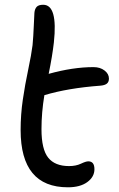

<svg xmlns="http://www.w3.org/2000/svg" viewBox="-20 -776 503 809"><path d="M266.1 13.2Q66.9 13.2 66.9 -228Q66.9 -293.5 76.2 -356.4Q85.4 -419.4 98.9 -482.9Q112.3 -546.4 117.2 -585.9Q120.6 -622.6 122.3 -666Q124 -709.5 125 -722.2Q126.5 -738.3 134.5 -747.1Q142.6 -755.9 162.1 -755.9Q224.1 -755.9 207 -597.2Q200.7 -541 185.1 -464.8Q287.1 -493.2 374 -493.2Q401.9 -493.2 420.4 -479Q439 -464.8 439 -444.8Q439 -430.7 430.2 -423.6Q421.4 -416.5 402.8 -415Q266.1 -404.8 167 -375Q154.8 -301.8 154.8 -231.9Q154.8 -147 183.1 -111.6Q211.4 -76.2 271 -76.2Q299.8 -76.2 320.8 -86.2Q341.8 -96.2 352.1 -96.2Q377.9 -96.2 377.9 -63Q377.9 -30.8 347.9 -8.8Q317.9 13.2 266.1 13.2Z"/></svg>

Font: Shantell Sans Irregular
Style: Regular
Weight: 400
Designer: Stephen Nixon, Anya Danilova, Shantell Martin
Foundry: Arrow Type
Version: Version 1.006;[9816181b4]